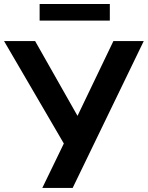

<svg xmlns="http://www.w3.org/2000/svg" viewBox="-37 -920 724 940"><path d="M287.4 -241.9V-197L-17.1 -718.8H135L357.4 -326.4H329.8L518.1 -718.8H666.7L318.8 0H170.2ZM157 -900.4H500.7V-819.1H157Z"/></svg>

Font: Min Sans VF VF
Style: Regular
Weight: 400
Designer: Jinseong-Kim, NotoSansCJK, Nunito
Foundry: Jinseong-Kim
Version: Version 1.420;Glyphs 3.1.2 (3151)